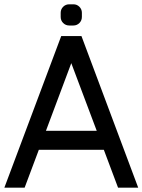

<svg xmlns="http://www.w3.org/2000/svg" viewBox="-24 -864 656 884"><path d="M187.5 -261.7H421.4L304.2 -573.2ZM351.1 -697.8 612.3 0H519.5L454.1 -174.3H154.8L89.4 0H-3.9L257.8 -697.8ZM314 -844.2Q330.1 -844.2 341.6 -832.8Q353 -821.3 353 -805.2V-786.1Q353 -769.5 341.6 -758.1Q330.1 -746.6 314 -746.6H294.9Q278.3 -746.6 266.8 -758.1Q255.4 -769.5 255.4 -786.1V-805.2Q255.4 -821.3 266.8 -832.8Q278.3 -844.2 294.9 -844.2Z"/></svg>

Font: Qaz
Style: Regular
Weight: 400
Designer: GGBotNet
Foundry: f0n7
Version: 0.70